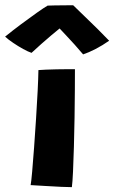

<svg xmlns="http://www.w3.org/2000/svg" viewBox="-86 -730 448 752"><path d="M195.5 3Q182.5 3 154.2 1.8Q126 0.5 93.5 -1.5Q61 -3.5 34 -5Q36.5 -18 40 -58Q43.5 -98 47.5 -152.5Q51.5 -207 55.2 -265.2Q59 -323.5 61.5 -374Q64 -424.5 64.5 -455.5Q73.5 -456.5 93.5 -457.2Q113.5 -458 136.5 -458.5Q159.5 -459 179 -459Q198.5 -459 207.5 -459Q207.5 -428 207.2 -377.8Q207 -327.5 206 -269.5Q205 -211.5 203.5 -156Q202 -100.5 200 -58Q198 -15.5 195.5 3ZM200.5 -709.5Q219.5 -691 245.2 -666.2Q271 -641.5 296.8 -616Q322.5 -590.5 341.5 -570.5Q316 -552.5 288.5 -538.2Q261 -524 239.5 -517Q224.5 -535 206.5 -555Q188.5 -575 172.2 -592.2Q156 -609.5 147.5 -618.5Q136 -609.5 116.5 -593Q97 -576.5 75.8 -557.8Q54.5 -539 37.5 -523Q24 -527.5 4.5 -538.2Q-15 -549 -34.2 -562Q-53.5 -575 -66 -586.5Q-36.5 -610.5 -3 -635.5Q30.5 -660.5 58.5 -680.2Q86.5 -700 100.5 -708Q109 -708.5 128.8 -708.8Q148.5 -709 169 -709.2Q189.5 -709.5 200.5 -709.5Z"/></svg>

Font: Grandstander
Style: Bold
Weight: 700
Designer: Tyler Finck
Foundry: Etcetera Type Co
Version: Version 1.200; ttfautohint (v1.8.3)